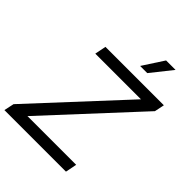

<svg xmlns="http://www.w3.org/2000/svg" viewBox="-281 -1071 1205 1205"><g transform="rotate(45 321.0 -469.0)"><path d="M-22.3 0 -7.9 -67 535.9 -653.9H130.6L145.6 -729H664L650.6 -663.3L106.7 -75.6H539.1L524.1 0ZM384.1 -798.1 475 -937.9H558.9L447.6 -798.1Z"/></g></svg>

Font: Mona Sans
Style: Italic
Weight: 200
Italic angle: -11.6951°
Designer: Deni Anggara
Foundry: GitHub
Version: Version 2.000